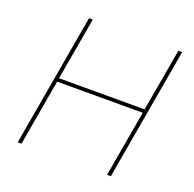

<svg xmlns="http://www.w3.org/2000/svg" viewBox="-124 -827 962 953"><g transform="rotate(20 357.0 -350.0)"><path d="M660 -700 602 -369H150L208 -700H188L66 0H86L147 -350H599L538 0H558L680 -700Z"/></g></svg>

Font: Fixel Display Thin
Style: Italic
Weight: 100
Italic angle: -10°
Designer: AlfaBravo + MacPaw
Foundry: Kyrylo Tkachov, Marchela Mozhyna, Serhii Makarenko, Maria Weinstein, Zakhar Kryvoshyya
Version: Version 1.210;Glyphs 3.2 (3217)